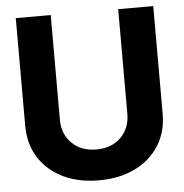

<svg xmlns="http://www.w3.org/2000/svg" viewBox="-53 -779 802 839"><g transform="rotate(-5 348.5 -359.0)"><path d="M496.1 -727.5H649.9V-255.4Q649.9 -175.8 612.1 -116Q574.2 -56.2 506.3 -22.9Q438.5 10.3 348.1 10.3Q257.8 10.3 189.9 -22.9Q122.1 -56.2 84.5 -116Q46.9 -175.8 46.9 -255.4V-727.5H200.2V-268.1Q200.2 -205.6 240.7 -165.3Q281.2 -125 348.1 -125Q415.5 -125 455.8 -165.3Q496.1 -205.6 496.1 -268.1Z"/></g></svg>

Font: Inter Tight
Style: Bold
Weight: 700
Designer: Rasmus Andersson
Foundry: rsms
Version: Version 3.004; ttfautohint (v1.8.4.7-5d5b)